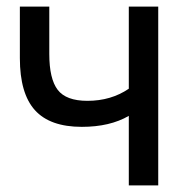

<svg xmlns="http://www.w3.org/2000/svg" viewBox="-20 -560 568 580"><path d="M458 0H369.1V-210Q312 -176.8 227.1 -176.8Q130.9 -176.8 85.4 -227.3Q40 -277.8 40 -384.3V-540H128.9V-397Q128.9 -321.8 154.3 -288.6Q179.7 -255.4 244.1 -255.4Q315.4 -255.4 369.1 -292V-540H458Z"/></svg>

Font: Vela Sans Med
Style: Regular
Weight: 500
Designer: Principal design: Mikhail Sharanda - project Manrope.
Design modification: Ravid Balaliev
Foundry: Mikhail Sharanda
Version: Version 1.001